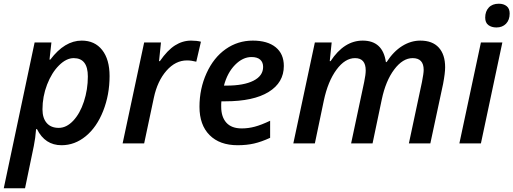

<svg xmlns="http://www.w3.org/2000/svg" viewBox="-47 -767 2746 1027"><path d="M282.2 9.8Q193.8 9.8 150.9 -76.2H146Q142.6 -28.8 133.8 14.2L86.9 240.2H-26.9L138.2 -540H228L217.8 -448.2H222.2Q298.8 -549.8 390.1 -549.8Q460 -549.8 499.5 -499.5Q539.1 -449.2 539.1 -359.9Q539.1 -260.3 504.9 -173.6Q470.7 -86.9 411.9 -38.6Q353 9.8 282.2 9.8ZM347.2 -456.1Q307.6 -456.1 268.6 -417.2Q229.5 -378.4 204.8 -314.5Q180.2 -250.5 180.2 -182.1Q180.2 -135.3 202.9 -109.1Q225.6 -83 267.1 -83Q308.6 -83 344.7 -121.3Q380.9 -159.7 401.9 -223.9Q422.9 -288.1 422.9 -357.9Q422.9 -456.1 347.2 -456.1Z M975.1 -549.8Q1005.4 -549.8 1027.8 -543.9L1002.9 -437Q976.6 -443.8 953.1 -443.8Q891.6 -443.8 843.3 -388.7Q794.9 -333.5 775.9 -244.1L724.1 0H608.9L724.1 -540H814L803.7 -439.9H808.1Q848.6 -498.5 889.2 -524.2Q929.7 -549.8 975.1 -549.8Z M1298.3 -461.9Q1251.5 -461.9 1210.2 -419.9Q1168.9 -377.9 1150.9 -309.1H1165Q1256.8 -309.1 1308.6 -335.2Q1360.4 -361.3 1360.4 -409.2Q1360.4 -434.1 1344.7 -448Q1329.1 -461.9 1298.3 -461.9ZM1224.1 9.8Q1127.9 9.8 1074 -44.4Q1020 -98.6 1020 -195.8Q1020 -292.5 1057.9 -375.7Q1095.7 -459 1160.4 -504.4Q1225.1 -549.8 1305.2 -549.8Q1383.8 -549.8 1427.5 -514.4Q1471.2 -479 1471.2 -414.1Q1471.2 -325.2 1389.9 -275.1Q1308.6 -225.1 1158.2 -225.1H1137.2L1136.2 -210V-195.8Q1136.2 -141.6 1163.8 -110.8Q1191.4 -80.1 1246.1 -80.1Q1281.2 -80.1 1315.9 -89.4Q1350.6 -98.6 1397.9 -121.1V-29.8Q1351.1 -8.3 1311.8 0.7Q1272.5 9.8 1224.1 9.8Z M1893.1 -549.8Q2000.5 -549.8 2017.1 -435.1H2021Q2057.6 -491.7 2104.2 -520.8Q2150.9 -549.8 2201.2 -549.8Q2266.1 -549.8 2300 -512.5Q2334 -475.1 2334 -407.2Q2334 -376 2323.2 -318.8L2254.9 0H2140.1L2210 -328.1Q2219.2 -374.5 2219.2 -393.1Q2219.2 -456.1 2160.2 -456.1Q2107.4 -456.1 2061.8 -395.5Q2016.1 -335 1995.1 -234.9L1945.8 0H1831.1L1900.9 -328.1Q1909.2 -368.2 1909.2 -390.1Q1909.2 -456.1 1852.1 -456.1Q1798.3 -456.1 1752.7 -394Q1707 -332 1685.1 -229L1637.2 0H1522L1637.2 -540H1727.1L1716.8 -439.9H1721.2Q1793.5 -549.8 1893.1 -549.8Z M2548.3 -672.9Q2548.3 -706.1 2567.4 -726.6Q2586.4 -747.1 2621.1 -747.1Q2647 -747.1 2663.1 -734.1Q2679.2 -721.2 2679.2 -694.8Q2679.2 -660.2 2659.7 -640.1Q2640.1 -620.1 2608.4 -620.1Q2582.5 -620.1 2565.4 -632.8Q2548.3 -645.5 2548.3 -672.9ZM2525.4 0H2410.2L2525.4 -540H2640.1Z"/></svg>

Font: Open Sans Semibold
Style: Italic
Weight: 600
Italic angle: -12°
Foundry: Ascender Corporation
Version: Version 1.10